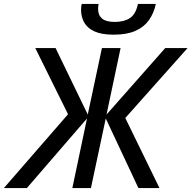

<svg xmlns="http://www.w3.org/2000/svg" viewBox="-71 -959 977 979"><path d="M-51.3 0 275.9 -376.5 108.9 -713.9H212.4L376.5 -375L448.7 -713.9H543.9L472.2 -375L771.5 -713.9H885.3L567.9 -357.4L742.2 0H634.8L468.3 -355L392.6 0H297.9L372.6 -355L65.9 0ZM508.3 -782.2Q447.3 -782.2 410.9 -798.8Q374.5 -815.4 358.4 -844.2Q342.3 -873 342.3 -909.2Q342.3 -917 343.3 -925.5Q344.2 -934.1 345.7 -939H431.6Q430.7 -931.2 429.9 -925Q429.2 -918.9 429.2 -912.6Q429.2 -881.3 449.5 -864.3Q469.7 -847.2 514.6 -847.2Q561.5 -847.2 591.6 -866.9Q621.6 -886.7 632.3 -939H723.6Q713.4 -891.1 688.2 -856Q663.1 -820.8 619.4 -801.5Q575.7 -782.2 508.3 -782.2Z"/></svg>

Font: Open Sans Medium
Style: Italic
Weight: 500
Italic angle: -12°
Designer: Monotype Design Team
Foundry: Monotype Imaging Inc.
Version: Version 3.000